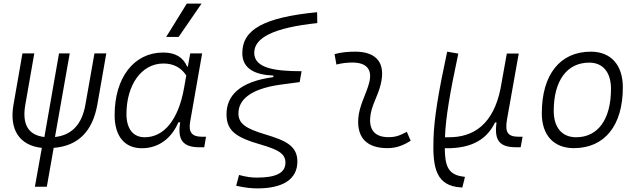

<svg xmlns="http://www.w3.org/2000/svg" viewBox="-20 -815 3556 1069"><path d="M174.3 224.6H240.7L278.8 8.3C414.6 -2.4 495.1 -82.5 522 -232.9L571.8 -517.6H505.9L455.6 -232.9C436.5 -122.6 379.9 -62.5 286.1 -52.2L368.2 -517.6H308.6L227.1 -52.2C137.2 -62.5 101.6 -122.6 121.1 -232.9L170.9 -517.6H105L55.2 -232.9C30.3 -92.3 88.9 -4.9 212.9 8.3Z M1025.9 -444.3H1022C1000 -494.1 959.5 -522.5 888.2 -522.5C726.1 -522.5 618.2 -383.3 618.2 -174.3C618.2 -57.1 673.3 10.3 770 10.3C860.8 10.3 933.6 -42 973.1 -133.8H983.4C966.8 -36.6 998.5 4.9 1089.8 4.9H1117.2L1127 -53.7H1104C1046.9 -53.7 1028.3 -80.1 1039.1 -139.6L1105.5 -517.6H1039.1ZM890.1 -461.4C951.2 -461.4 990.7 -434.6 1017.1 -395L1004.9 -325.7C972.7 -144.5 891.1 -50.8 785.6 -50.8C721.7 -50.8 684.1 -97.2 684.1 -180.2C684.1 -340.8 766.6 -461.4 890.1 -461.4ZM905.3 -609.4H974.6L1102.1 -794.9H1020Z M1413.6 233.9C1553.2 233.9 1635.7 184.1 1635.7 84.5C1635.7 -4.4 1567.9 -33.2 1456.1 -66.9C1348.6 -99.1 1307.6 -126.5 1307.6 -183.6C1307.6 -257.3 1370.6 -319.3 1539.1 -343.3L1648.4 -357.9L1659.2 -418.5C1506.3 -418.5 1395.5 -436.5 1395.5 -521C1395.5 -605 1502.9 -660.6 1746.6 -686.5L1745.6 -747.1C1447.8 -717.8 1329.1 -650.4 1329.1 -519C1329.1 -429.7 1405.3 -397.5 1502 -394.5V-385.7C1309.1 -359.9 1241.2 -278.8 1241.2 -179.2C1241.2 -85.9 1293.9 -49.8 1434.6 -9.3C1523.4 17.1 1569.3 38.1 1569.3 90.3C1569.3 151.4 1510.3 173.8 1410.2 173.8C1382.3 173.8 1354 170.9 1311 159.2L1294.9 219.2C1348.1 231 1381.8 233.9 1413.6 233.9Z M2245.1 -81.1C2205.1 -59.6 2181.2 -51.3 2143.1 -51.3C2071.8 -51.3 2036.1 -87.4 2041 -157.7C2045.4 -225.6 2083 -275.4 2099.6 -345.2C2128.9 -463.9 2076.7 -527.3 1958 -527.3C1919.4 -527.3 1880.9 -524.4 1842.8 -513.7L1853 -455.6C1882.8 -463.4 1912.6 -466.8 1942.4 -466.8C2020.5 -466.8 2054.7 -428.2 2035.6 -355C2020.5 -293.9 1979 -226.1 1974.6 -153.3C1967.8 -46.4 2024.4 9.8 2137.2 9.8C2190.4 9.8 2229.5 -8.3 2266.6 -31.2Z M2554.2 229 2568.8 169.9 2550.8 167C2470.7 154.8 2457.5 99.6 2456.5 10.3H2460.4C2612.8 12.7 2693.4 -44.4 2736.3 -133.3H2744.6C2730 -29.8 2764.2 4.9 2854.5 4.9H2878.9L2889.6 -53.7H2868.7C2807.1 -53.7 2790.5 -78.1 2802.7 -148.9L2868.2 -517.1H2801.8L2767.1 -323.2C2727.1 -123.5 2617.2 -48.8 2474.6 -50.8H2457.5C2460.9 -156.7 2485.4 -299.8 2531.7 -516.6L2469.7 -527.3C2421.9 -305.7 2397 -157.7 2393.6 -43.5C2387.7 123.5 2409.7 219.7 2546.4 228.5Z M3174.8 9.8C3346.2 9.8 3447.8 -115.7 3447.8 -328.6C3447.8 -453.6 3381.3 -527.3 3269.5 -527.3C3098.1 -527.3 2996.6 -399.9 2996.6 -184.1C2996.6 -62.5 3063 9.8 3174.8 9.8ZM3187.5 -50.8C3108.9 -50.8 3063 -105.5 3063 -197.3C3063 -366.2 3136.7 -466.3 3260.7 -466.3C3337.4 -466.3 3381.8 -412.1 3381.8 -320.3C3381.8 -150.9 3309.6 -50.8 3187.5 -50.8Z"/></svg>

Font: Cascadia Mono NF Light
Style: Italic
Weight: 300
Italic angle: -10°
Monospace: yes
Designer: Aaron Bell
Foundry: Saja Typeworks
Version: Version 2404.023